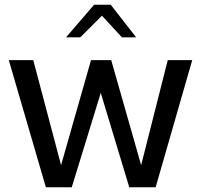

<svg xmlns="http://www.w3.org/2000/svg" viewBox="-20 -788 846 808"><path d="M173 0 17 -535H120L237 -93L363 -535H448L574 -93L686 -535H789L635 0H524L404 -397L282 0ZM258 -631 376 -768H446L553 -631H493L409 -722L318 -631Z"/></svg>

Font: Exo Thin Medium
Style: Regular
Weight: 500
Version: Version 2.000